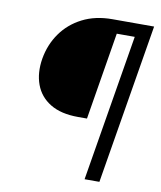

<svg xmlns="http://www.w3.org/2000/svg" viewBox="-82 -794 722 860"><g transform="rotate(10 279.0 -364.0)"><path d="M531.7 -667H390.1L324.7 -269.5H283.7Q206.1 -269.5 157.2 -299.3Q108.4 -329.1 89.4 -381.1Q70.3 -433.1 81.1 -499Q92.3 -564.5 128.7 -616Q165 -667.5 223.6 -697.5Q282.2 -727.5 359.4 -727.5H541.5ZM361.3 0 481.9 -727.5H549.3L428.7 0Z"/></g></svg>

Font: Inter 24pt Light
Style: Italic
Weight: 300
Italic angle: -9.3988°
Designer: Rasmus Andersson
Foundry: rsms
Version: Version 4.001;git-66647c0bb